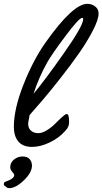

<svg xmlns="http://www.w3.org/2000/svg" viewBox="-24 -753 538 1009"><path d="M494.1 -682.1Q494.1 -650.4 463.9 -592Q433.6 -533.7 391.1 -472.9Q348.6 -412.1 294.9 -343.8Q241.2 -275.4 202.1 -229.5Q163.1 -183.6 131.8 -148.9Q131.3 -143.1 127.7 -127.2Q124 -111.3 124 -102.1Q124 -79.1 138.9 -66.2Q153.8 -53.2 176.8 -53.2Q197.8 -53.2 222.9 -68.8Q248 -84.5 266.6 -103.5Q285.2 -122.6 302.5 -138.2Q319.8 -153.8 326.2 -153.8Q338.9 -153.8 338.9 -118.2V-108.4Q338.9 -98.1 335 -88.9Q331.1 -79.6 327.9 -75.7Q324.7 -71.8 315.9 -62Q285.6 -27.8 237.1 -4.4Q188.5 19 144 19Q96.7 19 72.8 -9Q48.8 -37.1 48.8 -85.9Q48.8 -181.2 99.9 -309.8Q150.9 -438.5 214.8 -528.8Q358.9 -732.9 435.1 -732.9Q458.5 -732.9 476.3 -719Q494.1 -705.1 494.1 -682.1ZM413.1 -651.9Q413.1 -659.2 408.2 -659.2Q391.1 -659.2 318.4 -561.5Q245.6 -463.9 224.1 -424.8Q180.7 -347.7 151.9 -259.8Q209.5 -328.1 311.3 -472.9Q413.1 -617.7 413.1 -651.9ZM144 117.2Q144 153.8 101.3 194.8Q58.6 235.8 24.4 235.8Q15.1 235.8 9 230Q2.9 224.1 1.5 223.6Q-3.9 222.2 -3.9 213.9Q-3.9 207 0.5 203.6Q1 203.1 9.8 200Q18.6 196.8 27.1 192.9Q35.6 189 43.2 181.9Q50.8 174.8 50.8 167Q50.8 161.6 40.3 149.9Q29.8 138.2 29.8 126.5Q29.8 101.1 49.8 85.2Q69.8 69.3 94.2 69.3Q120.1 69.3 132.1 83.5Q144 97.7 144 117.2Z"/></svg>

Font: Yellowtail
Style: Regular
Weight: 400
Designer: Astigmatic (AOETI)
Foundry: Astigmatic (AOETI)
Version: Version 1.000